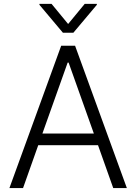

<svg xmlns="http://www.w3.org/2000/svg" viewBox="-20 -961 696 981"><path d="M97.7 0H28.1L292.6 -727.3H363.6L628.2 0H558.6L480.8 -219.1H175.4ZM196.7 -278.8H459.5L330.6 -641H325.6ZM243.3 -941.4 328.1 -838.4 413 -941.4H474.8V-936.4L354.8 -793.7H301.5L181.5 -936.4V-941.4Z"/></svg>

Font: Inter Light BETA
Style: Regular
Weight: 300
Designer: Rasmus Andersson
Foundry: rsms
Version: Version 3.011;git-f93a4a705